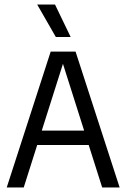

<svg xmlns="http://www.w3.org/2000/svg" viewBox="-20 -821 554 841"><path d="M9.5 0 202 -595H311L504 0H427.5L250 -559.5H261.5L84 0ZM108 -186 123.5 -249H388.5L404.5 -186ZM224.5 -659 143 -801H221L289.5 -659Z"/></svg>

Font: Encode Sans SC Condensed
Style: Regular
Weight: 400
Width: 3
Designer: Multiple Designers
Foundry: Impallari Type
Version: Version 3.002